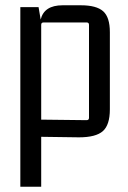

<svg xmlns="http://www.w3.org/2000/svg" viewBox="-20 -517 483 727"><path d="M136 190H57V-490H126L134 -443Q147 -497 217 -497H286Q345 -497 370.5 -474.5Q396 -452 396 -395V-103Q396 -44 369.5 -20.5Q343 3 279 3L136 1ZM136 -423V-64L308 -62Q317 -62 317 -71V-423Q317 -432 308 -432H145Q136 -432 136 -423Z"/></svg>

Font: Gemunu Libre
Style: Regular
Weight: 400
Designer: Puspanada Ekanayake, Sola Matas, Pathum Egodawatta, Kosala Senevirathne
Foundry: mooniak
Version: Version 1.100